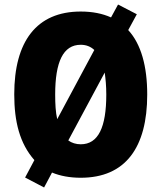

<svg xmlns="http://www.w3.org/2000/svg" viewBox="-20 -776 714 849"><path d="M631 -358C631 -483 604 -581 547 -643L585 -713L502 -756L471 -699C433 -716 389 -725 337 -725C141 -725 43 -592 43 -359C43 -238 67 -142 132 -68L91 9L175 53L210 -13C246 2 289 10 337 10C535 10 631 -124 631 -358ZM224 -358C224 -502 259 -578 337 -578C361 -578 381 -570 397 -555L233 -249C226 -279 224 -316 224 -358ZM450 -358C450 -214 415 -138 337 -138C316 -138 297 -144 282 -155L443 -455C447 -427 450 -395 450 -358Z"/></svg>

Font: Noto Sans Devanagari UI Condensed Black
Style: Regular
Weight: 900
Width: 3
Designer: Jelle Bosma - Monotype Design Team
Foundry: Monotype Imaging Inc.
Version: Version 2.004